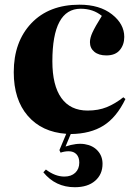

<svg xmlns="http://www.w3.org/2000/svg" viewBox="-20 -552 575 811"><path d="M295.9 238.8Q214.4 238.8 163.1 175.8L173.8 164.1Q212.9 193.8 252 193.8Q280.8 193.8 297.9 177.7Q314.9 161.6 314.9 134.8Q314.9 112.3 303 99.6Q291 86.9 270 86.9Q252.9 86.9 235.8 92.8L231 82L259.8 13.2Q156.7 5.9 97.4 -62.7Q38.1 -131.3 38.1 -247.1Q38.1 -375.5 112.5 -453.9Q187 -532.2 315.9 -532.2Q400.9 -532.2 452.9 -491.5Q504.9 -450.7 504.9 -396Q504.9 -363.3 486.1 -340.6Q467.3 -317.9 429.2 -317.9Q397 -317.9 378.4 -333.3Q359.9 -348.6 359.9 -374Q359.9 -391.6 370.6 -415Q381.3 -438.5 410.2 -484.9Q373.5 -515.1 320.8 -515.1Q201.2 -515.1 201.2 -293Q201.2 -190.9 239.3 -137.9Q277.3 -85 350.1 -85Q395.5 -85 430.9 -99.4Q466.3 -113.8 501 -141.1L509.8 -133.8Q472.7 -56.6 417.5 -21.7Q362.3 13.2 278.8 14.2L256.8 66.9Q303.2 51.3 337.9 56.9Q372.6 62.5 392.8 85Q413.1 107.4 413.1 140.1Q413.1 184.6 381.8 211.7Q350.6 238.8 295.9 238.8Z"/></svg>

Font: Display Regular
Style: Bold
Weight: 700
Designer: Latin by Veronika Burian and Jose Scaglione. Greek by Irene Vlachou. Cyrillic by Vera Evstafieva.
Foundry: TypeTogether
Version: Version 3.002